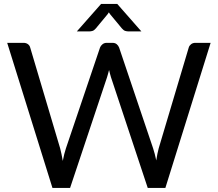

<svg xmlns="http://www.w3.org/2000/svg" viewBox="-20 -928 1076 948"><path d="M1020 -716.5 796.5 0H709.5L528 -546.5Q525.5 -554.5 523.2 -563.5Q521 -572.5 518.5 -582.5Q516 -572.5 513.5 -563.5Q511 -554.5 508.5 -546.5L326 0H239L15.5 -716.5H96Q109 -716.5 117.8 -710Q126.5 -703.5 129 -693.5L277 -195.5Q280.5 -182 283.8 -166.5Q287 -151 290 -133.5Q293.5 -151 297.2 -166.8Q301 -182.5 305.5 -195.5L474 -693.5Q477 -702 485.8 -709.2Q494.5 -716.5 507 -716.5H535Q548 -716.5 556 -710Q564 -703.5 568 -693.5L736 -195.5Q740.5 -182.5 744.2 -167.5Q748 -152.5 751.5 -136Q754 -152.5 757 -167.5Q760 -182.5 763.5 -195.5L912 -693.5Q914.5 -702.5 923.2 -709.5Q932 -716.5 944.5 -716.5ZM678 -773H613Q607 -773 598.8 -775.2Q590.5 -777.5 582 -787.5L523.5 -858L517.5 -867L511.5 -858L453 -787.5Q444.5 -777.5 436.2 -775.2Q428 -773 422 -773H359.5L479 -908.5H559Z"/></svg>

Font: Lato 2
Style: Regular
Weight: 400
Designer: Lukasz Dziedzic with Adam Twardoch and Botio Nikoltchev
Foundry: tyPoland Lukasz Dziedzic
Version: Version 2.015; 2015-08-06; http://www.latofonts.com/